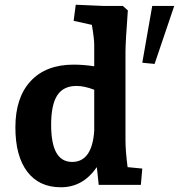

<svg xmlns="http://www.w3.org/2000/svg" viewBox="-20 -781 756 811"><path d="M45 -243Q45 -369 109.5 -438.5Q174 -508 291 -508Q333 -508 378 -501V-591Q378 -618 368 -676L291 -693L300 -761L415 -756H499L520 -737Q510 -602 510 -561V-190Q510 -143 519 -75L581 -69L575 0H397L389 -75Q359 -32 321.5 -11Q284 10 237 10Q145 10 95 -56Q45 -122 45 -243ZM285 -97Q327 -97 350.5 -130.5Q374 -164 378 -230V-402Q336 -418 303 -418Q248 -418 222 -378.5Q196 -339 196 -254Q196 -175 218 -136Q240 -97 285 -97ZM581 -516 623 -756H716L633 -511Z"/></svg>

Font: Andada Pro ExtraBold
Style: Regular
Weight: 800
Designer: Carolina Giovagnoli
Foundry: Huerta Tipografica
Version: Version 3.005; ttfautohint (v1.8.4)